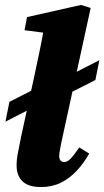

<svg xmlns="http://www.w3.org/2000/svg" viewBox="-20 -739 421 775"><path d="M223 -432 207 -353 2 -248 18 -328ZM381 -496 365 -416 154 -309 170 -388ZM146 16Q94 16 70.5 -7.5Q47 -31 47 -70Q47 -97 53 -125.5Q59 -154 66 -191L116 -420Q127 -473 138 -524Q149 -575 158 -629L218 -599L79 -617L89 -670L307 -719L346 -707L227 -161Q224 -144 221.5 -131Q219 -118 219 -109Q219 -98 224 -91.5Q229 -85 239 -85Q252 -85 265.5 -99Q279 -113 300 -144L340 -119Q318 -80 289.5 -49.5Q261 -19 225.5 -1.5Q190 16 146 16Z"/></svg>

Font: Source Serif 4 ExtraBold
Style: Italic
Weight: 800
Italic angle: -12°
Designer: Frank Grießhammer
Foundry: Adobe Systems Incorporated
Version: Version 4.004;hotconv 1.0.116;makeotfexe 2.5.65601